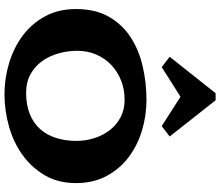

<svg xmlns="http://www.w3.org/2000/svg" viewBox="-82 -880 974 849"><g transform="rotate(90 404.5 -455.0)"><path d="M789.1 -304.7Q789.1 -224.6 753.9 -165.5Q718.8 -106.4 663.1 -66.9Q607.4 -27.3 537.1 -7.8Q466.8 11.7 396.5 11.7Q326.2 11.7 258.3 -8.8Q190.4 -29.3 137.2 -68.8Q84 -108.4 51.8 -167.5Q19.5 -226.6 19.5 -304.7Q19.5 -390.6 53.7 -450.2Q87.9 -509.8 144.5 -546.4Q201.2 -583 273.4 -599.6Q345.7 -616.2 420.9 -616.2Q491.2 -616.2 557.1 -596.2Q623 -576.2 674.8 -537.1Q726.6 -498 757.8 -439.5Q789.1 -380.9 789.1 -304.7ZM602.5 -306.6Q602.5 -346.7 590.3 -385.3Q578.1 -423.8 555.2 -453.6Q532.2 -483.4 498.5 -501.5Q464.8 -519.5 420.9 -519.5Q375 -519.5 335.4 -503.9Q295.9 -488.3 266.6 -460.4Q237.3 -432.6 220.7 -394Q204.1 -355.5 204.1 -310.5Q204.1 -268.6 215.3 -228Q226.6 -187.5 249.5 -155.3Q272.5 -123 307.6 -103.5Q342.8 -84 390.6 -84Q443.4 -84 483.4 -100.1Q523.4 -116.2 549.8 -145.5Q576.2 -174.8 589.4 -215.8Q602.5 -256.8 602.5 -306.6ZM583 -718.8 537.1 -683.6 407.2 -766.6 276.4 -683.6 230.5 -718.8 391.6 -921.9H422.9Z"/></g></svg>

Font: Fontdiner Swanky
Style: Regular
Weight: 400
Designer: Font Diner, Inc
Foundry: Font Diner, Inc
Version: Version 1.000